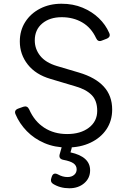

<svg xmlns="http://www.w3.org/2000/svg" viewBox="-20 -777 686 1027"><path d="M339 12Q273 12 218 -11.5Q163 -35 123.5 -75.5Q84 -116 63 -166Q54 -187 77 -196L105 -206Q126 -213 136 -192Q164 -128 216.5 -94Q269 -60 339 -60Q411 -60 455.5 -94Q500 -128 500 -184Q500 -239 470 -269Q440 -299 384 -315L250 -355Q171 -378 128.5 -432Q86 -486 86 -555Q86 -614 115 -659.5Q144 -705 194.5 -731Q245 -757 309 -757Q371 -757 421.5 -736Q472 -715 508.5 -680Q545 -645 564 -601Q574 -580 551 -570L525 -560Q504 -551 494 -573Q468 -629 420 -657Q372 -685 310 -685Q246 -685 206 -651.5Q166 -618 166 -561Q166 -515 195 -478.5Q224 -442 284 -424L402 -389Q490 -363 535 -314Q580 -265 580 -191Q580 -131 549.5 -85.5Q519 -40 464.5 -14Q410 12 339 12ZM351 230Q301 230 263 206Q247 195 255 174L258 165Q267 144 290 156Q315 170 341 170Q363 170 376.5 158.5Q390 147 390 129Q390 109 373.5 97Q357 85 319 78Q293 73 299 49L310 10Q316 -10 337 -10H342Q369 -10 363 17L357 38Q462 61 462 134Q462 176 430.5 203Q399 230 351 230Z"/></svg>

Font: Pitagon Sans Text
Style: Regular
Weight: 400
Designer: Travis Tran
Foundry: Pitagon
Version: Version 1.001; ttfautohint (v1.8.4.7-5d5b);gftools[0.9.26]